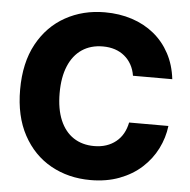

<svg xmlns="http://www.w3.org/2000/svg" viewBox="-53 -790 844 853"><g transform="rotate(5 369.0 -364.0)"><path d="M380.9 10.3Q282.7 10.3 204.3 -33.4Q126 -77.1 80.6 -160.9Q35.2 -244.6 35.2 -363.3Q35.2 -482.9 80.8 -566.7Q126.5 -650.4 205.1 -694.1Q283.7 -737.8 380.9 -737.8Q446.3 -737.8 502.2 -719.5Q558.1 -701.2 600.8 -666.3Q643.6 -631.3 670.4 -581.3Q697.3 -531.2 704.6 -467.8H529.3Q524.9 -495.6 512.7 -517.3Q500.5 -539.1 481.9 -554.4Q463.4 -569.8 439 -577.9Q414.6 -585.9 385.3 -585.9Q331.1 -585.9 292 -559.6Q252.9 -533.2 232.2 -483.4Q211.4 -433.6 211.4 -363.3Q211.4 -292 232.4 -242.4Q253.4 -192.9 292.2 -167.2Q331.1 -141.6 384.3 -141.6Q414.1 -141.6 438.2 -149.7Q462.4 -157.7 481.4 -173.1Q500.5 -188.5 512.7 -210.2Q524.9 -231.9 530.3 -259.3H705.6Q699.2 -206.1 674.8 -157.5Q650.4 -108.9 608.9 -71Q567.4 -33.2 510 -11.5Q452.6 10.3 380.9 10.3Z"/></g></svg>

Font: Inter 20pt ExtraBold
Style: Regular
Weight: 800
Version: Version 4.001;git-66647c0bb